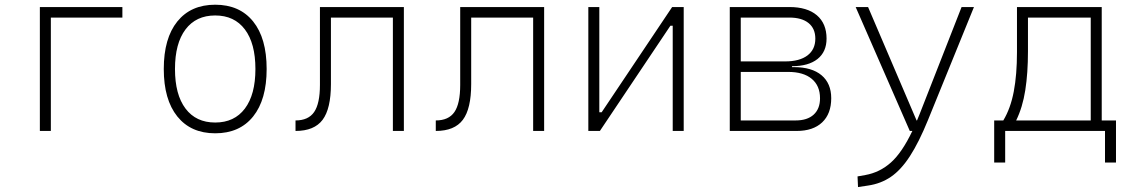

<svg xmlns="http://www.w3.org/2000/svg" viewBox="-20 -547 4728 802"><path d="M146.5 0V-517.6H491.2V-473.6H192.4V0Z M878.9 9.8Q777.3 9.8 720.7 -60.5Q664.1 -130.9 664.1 -258.8Q664.1 -387.2 720.7 -457.3Q777.3 -527.3 878.9 -527.3Q981 -527.3 1037.4 -457.3Q1093.8 -387.2 1093.8 -258.8Q1093.8 -130.9 1037.4 -60.5Q981 9.8 878.9 9.8ZM878.9 -35.2Q959 -35.2 1002.9 -93.5Q1046.9 -151.9 1046.9 -258.8Q1046.9 -365.7 1002.9 -424.1Q959 -482.4 878.9 -482.4Q798.8 -482.4 754.9 -424.1Q710.9 -365.7 710.9 -258.8Q710.9 -151.9 754.9 -93.5Q798.8 -35.2 878.9 -35.2Z M1214.4 0V-43.9Q1268.1 -43.9 1292.2 -79.1Q1316.4 -114.3 1316.4 -192.4V-517.6H1667V0H1621.1V-473.6H1362.3V-195.8Q1362.3 -92.8 1327.4 -46.4Q1292.5 0 1214.4 0Z M1800.3 0V-43.9Q1854 -43.9 1878.2 -79.1Q1902.3 -114.3 1902.3 -192.4V-517.6H2252.9V0H2207V-473.6H1948.2V-195.8Q1948.2 -92.8 1913.3 -46.4Q1878.4 0 1800.3 0Z M2437.5 0V-517.6H2483.4V-78.1H2493.2L2787.6 -517.6H2835.9V0H2790V-439.5H2780.3L2485.8 0Z M3028.3 0V-517.6H3277.3Q3351.6 -517.6 3392.1 -483.2Q3432.6 -448.7 3432.6 -385.7Q3432.6 -330.6 3394.8 -300.5Q3356.9 -270.5 3288.1 -270.5V-266.6H3296.9Q3371.1 -266.6 3411.6 -232.7Q3452.1 -198.7 3452.1 -136.7Q3452.1 -71.8 3414.3 -35.9Q3376.5 0 3307.6 0ZM3074.2 -43.9H3303.7Q3352.1 -43.9 3378.7 -68.1Q3405.3 -92.3 3405.3 -136.7Q3405.3 -189 3370.6 -217.8Q3335.9 -246.6 3272.5 -246.6H3074.2ZM3074.2 -290.5H3259.8Q3319.8 -290.5 3352.8 -315.4Q3385.7 -340.3 3385.7 -385.7Q3385.7 -427.7 3357.4 -450.7Q3329.1 -473.6 3277.3 -473.6H3074.2Z M3564 234.4 3562 189.9 3594.7 184.1Q3654.8 173.3 3701.4 131.8Q3748 90.3 3791 0H3780.3L3554.2 -517.6H3606L3808.6 -43.9H3810.5Q3815.9 -56.6 3821.3 -70.3L3996.6 -517.6H4048.3L3856.4 -45.9Q3818.4 47.4 3781 105Q3743.7 162.6 3701.7 191.4Q3659.7 220.2 3606.4 228Z M4132.8 131.8V-43.9H4170.9Q4201.2 -94.2 4214.6 -164.6Q4228 -234.9 4228 -329.1V-517.6H4582V-43.9H4641.6V131.8H4595.7V0H4178.7V131.8ZM4536.1 -43.9V-473.6H4273.9V-332.5Q4273.9 -241.7 4262.7 -170.2Q4251.5 -98.6 4224.6 -43.9Z"/></svg>

Font: Cascadia Code ExtraLight
Style: Regular
Weight: 200
Monospace: yes
Designer: Aaron Bell
Foundry: Saja Typeworks
Version: Version 2407.024; ttfautohint (v1.8.4)